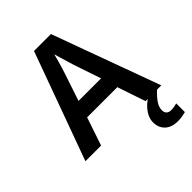

<svg xmlns="http://www.w3.org/2000/svg" viewBox="-266 -844 1204 1204"><g transform="rotate(-45 336.5 -242.0)"><path d="M533 0 470 -187H202L139 0H0L261 -717H411L673 0ZM375 -481Q371 -495 363.5 -519.5Q356 -544 348.5 -569.5Q341 -595 336 -612Q331 -592 323.5 -565.5Q316 -539 309 -515.5Q302 -492 298 -481L237 -298H437ZM565 113Q565 133 576 143.5Q587 154 606 154Q622 154 636 151.5Q650 149 659 146V223Q644 227 627 230Q610 233 588 233Q533 233 502.5 204Q472 175 472 127Q472 98 487 71Q502 44 525.5 22Q549 0 576 -16L635 0Q601 32 583 58.5Q565 85 565 113Z"/></g></svg>

Font: Noto Sans Javanese SemiBold
Style: Regular
Weight: 600
Version: Version 2.004